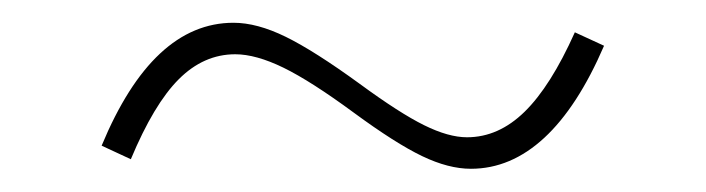

<svg xmlns="http://www.w3.org/2000/svg" viewBox="-20 -387 614 167"><path d="M68.4 -260.3 93.8 -248.5Q113.8 -296.4 135.5 -318.1Q157.2 -339.8 184.6 -339.8Q202.6 -339.8 226.6 -328.1Q250.5 -316.4 287.6 -289.1Q324.2 -262.2 347.2 -251.2Q370.1 -240.2 389.6 -240.2Q424.3 -240.2 453.4 -267.1Q482.4 -293.9 505.4 -347.2L480 -358.9Q459 -312 436.3 -289.8Q413.6 -267.6 386.2 -267.6Q370.1 -267.6 348.9 -278.1Q327.6 -288.6 293 -314Q253.4 -342.8 228.5 -355Q203.6 -367.2 183.1 -367.2Q112.8 -367.2 68.4 -260.3Z"/></svg>

Font: Estedad-FD VF
Style: Regular
Weight: 100
Designer: Amin Abedi
Version: Version 7.3